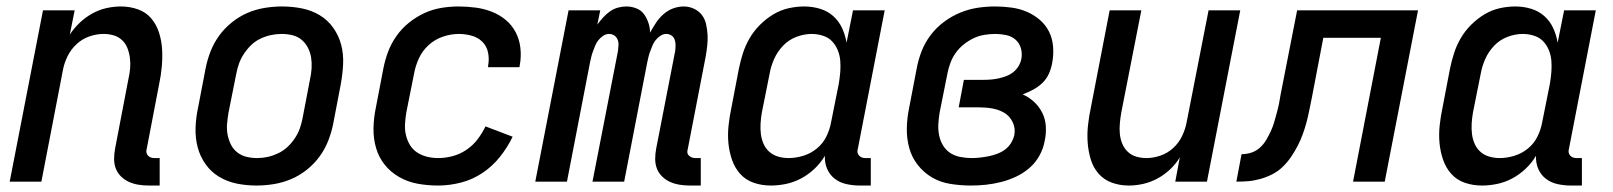

<svg xmlns="http://www.w3.org/2000/svg" viewBox="-20 -562 4990 594"><path d="M474 12H440Q424 12 408.5 9.5Q393 7 379.5 1Q366 -5 355 -15.5Q344 -26 338.5 -40Q333 -54 333 -70Q333 -86 336 -102L377 -316Q381 -333 382.5 -349.5Q384 -366 382 -382Q380 -398 374.5 -412.5Q369 -427 358 -437.5Q347 -448 332 -452.5Q317 -457 300 -457Q279 -457 257 -449.5Q235 -442 217.5 -426Q200 -410 189.5 -389Q179 -368 175 -347L108 0H10L113 -530H211L196 -455Q209 -475 227 -492Q245 -509 266 -520.5Q287 -532 309.5 -537Q332 -542 354 -542Q382 -542 407 -533Q432 -524 448 -505Q464 -486 472 -461Q480 -436 481.5 -409.5Q483 -383 480.5 -355.5Q478 -328 472 -300L434 -102Q432 -96 433 -90.5Q434 -85 437.5 -81Q441 -77 446 -75Q451 -73 457 -73H474Z M774 12Q742 12 712.5 6Q683 0 658 -15Q633 -30 616 -54Q599 -78 591.5 -106.5Q584 -135 585 -166.5Q586 -198 593 -230L616 -350Q621 -376 631 -402Q641 -428 657.5 -451Q674 -474 697 -492.5Q720 -511 745.5 -522Q771 -533 798.5 -537.5Q826 -542 852 -542Q884 -542 914 -536Q944 -530 969 -515Q994 -500 1011 -476Q1028 -452 1035.5 -423.5Q1043 -395 1041.5 -363.5Q1040 -332 1034 -300L1011 -180Q1006 -154 996 -128Q986 -102 969.5 -79Q953 -56 930 -37.5Q907 -19 881 -8Q855 3 827.5 7.5Q800 12 774 12ZM776 -73Q792 -73 808 -76.5Q824 -80 840 -87.5Q856 -95 869 -107Q882 -119 892 -134Q902 -149 907.5 -164.5Q913 -180 916 -196L939 -316Q943 -334 944 -351Q945 -368 942.5 -384Q940 -400 932.5 -414.5Q925 -429 913 -439Q901 -449 885 -453Q869 -457 851 -457Q835 -457 818.5 -453.5Q802 -450 786 -442.5Q770 -435 757.5 -423Q745 -411 735 -396Q725 -381 719.5 -365.5Q714 -350 711 -334L687 -214Q684 -196 682.5 -179Q681 -162 684 -146Q687 -130 694 -115.5Q701 -101 713.5 -91Q726 -81 742 -77Q758 -73 776 -73Z M1336 12Q1303 12 1272.5 6.5Q1242 1 1215.5 -14Q1189 -29 1170.5 -52Q1152 -75 1143.5 -104Q1135 -133 1135.5 -165Q1136 -197 1143 -230L1166 -350Q1171 -376 1180.5 -401.5Q1190 -427 1206.5 -450.5Q1223 -474 1245.5 -492Q1268 -510 1293 -521.5Q1318 -533 1345 -537.5Q1372 -542 1398 -542Q1425 -542 1451.5 -538.5Q1478 -535 1502 -525.5Q1526 -516 1545 -500Q1564 -484 1575.5 -462Q1587 -440 1590 -413.5Q1593 -387 1588 -360L1587 -354H1490V-358Q1494 -379 1490 -399Q1486 -419 1472.5 -432.5Q1459 -446 1439.5 -451.5Q1420 -457 1399 -457Q1375 -457 1350 -448.5Q1325 -440 1305.5 -422Q1286 -404 1275.5 -380.5Q1265 -357 1261 -334L1237 -214Q1234 -196 1233 -178Q1232 -160 1236 -143.5Q1240 -127 1248.5 -113Q1257 -99 1271 -90Q1285 -81 1301.5 -77Q1318 -73 1336 -73Q1358 -73 1380.5 -79Q1403 -85 1423 -98.5Q1443 -112 1457.5 -131Q1472 -150 1482 -171L1566 -139Q1550 -106 1526.5 -76.5Q1503 -47 1472 -26.5Q1441 -6 1405.5 3Q1370 12 1336 12Z M2148 12H2114Q2098 12 2082.5 9.5Q2067 7 2053.5 1Q2040 -5 2029 -15.5Q2018 -26 2012.5 -40Q2007 -54 2007 -70Q2007 -86 2010 -102L2069 -405Q2070 -414 2070 -423Q2070 -432 2067 -440Q2064 -448 2057 -452.5Q2050 -457 2041 -457Q2032 -457 2023.5 -451.5Q2015 -446 2008.5 -438Q2002 -430 1998.5 -421Q1995 -412 1991.5 -403Q1988 -394 1986 -385Q1984 -376 1982 -367L1911 0H1813L1892 -405Q1893 -414 1893.5 -423Q1894 -432 1890.5 -440Q1887 -448 1880 -452.5Q1873 -457 1864 -457Q1855 -457 1846.5 -451.5Q1838 -446 1831.5 -438Q1825 -430 1821.5 -421Q1818 -412 1814.5 -403Q1811 -394 1809 -385Q1807 -376 1805 -367L1734 0H1636L1739 -530H1837L1828 -486Q1836 -497 1846 -508Q1856 -519 1867.5 -527Q1879 -535 1892 -538.5Q1905 -542 1918 -542Q1934 -542 1949 -536Q1964 -530 1972.5 -518Q1981 -506 1986 -491.5Q1991 -477 1991 -461Q2000 -477 2009.5 -491.5Q2019 -506 2032.5 -518Q2046 -530 2062.5 -536Q2079 -542 2095 -542Q2112 -542 2127 -535Q2142 -528 2151.5 -515.5Q2161 -503 2164.5 -487Q2168 -471 2169 -454.5Q2170 -438 2168 -420.5Q2166 -403 2163 -386L2108 -102Q2106 -96 2106.5 -90.5Q2107 -85 2111 -81Q2115 -77 2120 -75Q2125 -73 2131 -73H2148Z M2365 12Q2337 12 2312 3.5Q2287 -5 2270 -24Q2253 -43 2244.5 -68Q2236 -93 2233.5 -119.5Q2231 -146 2234 -174Q2237 -202 2243 -230L2266 -350Q2271 -374 2278.5 -397.5Q2286 -421 2299 -443.5Q2312 -466 2331 -485Q2350 -504 2372.5 -517.5Q2395 -531 2419.5 -536.5Q2444 -542 2468 -542Q2493 -542 2516.5 -535Q2540 -528 2557.5 -512.5Q2575 -497 2585 -475.5Q2595 -454 2599 -430L2619 -530H2717L2634 -102Q2632 -96 2633 -90.5Q2634 -85 2637.5 -81Q2641 -77 2646 -75Q2651 -73 2657 -73H2674V12H2640Q2619 12 2598.5 7.5Q2578 3 2562.5 -9Q2547 -21 2539 -39.5Q2531 -58 2532 -80Q2519 -58 2500 -40Q2481 -22 2458.5 -10Q2436 2 2412 7Q2388 12 2365 12ZM2420 -73Q2442 -73 2465 -80Q2488 -87 2507 -102.5Q2526 -118 2536.5 -139.5Q2547 -161 2551 -183L2575 -303Q2578 -321 2579.5 -339Q2581 -357 2579.5 -374.5Q2578 -392 2571.5 -407.5Q2565 -423 2554 -434.5Q2543 -446 2526 -451.5Q2509 -457 2491 -457Q2468 -457 2444 -448Q2420 -439 2402.5 -420.5Q2385 -402 2375 -379.5Q2365 -357 2361 -334L2337 -214Q2334 -197 2333 -180Q2332 -163 2334 -147Q2336 -131 2342.5 -116.5Q2349 -102 2360.5 -92Q2372 -82 2387.5 -77.5Q2403 -73 2420 -73Z M2984 12Q2952 12 2920.5 7Q2889 2 2863.5 -13Q2838 -28 2819.5 -51.5Q2801 -75 2793 -104Q2785 -133 2785.5 -165Q2786 -197 2793 -230L2816 -350Q2821 -377 2831 -403Q2841 -429 2858.5 -452.5Q2876 -476 2900 -494Q2924 -512 2951 -523Q2978 -534 3005 -538Q3032 -542 3059 -542Q3084 -542 3109.5 -538.5Q3135 -535 3157 -525.5Q3179 -516 3197 -500.5Q3215 -485 3225.5 -464Q3236 -443 3238 -417.5Q3240 -392 3235 -366Q3232 -350 3225 -334Q3218 -318 3205 -305.5Q3192 -293 3176 -284.5Q3160 -276 3144 -270Q3164 -261 3179.5 -246.5Q3195 -232 3204.5 -213Q3214 -194 3215.5 -171.5Q3217 -149 3212 -126Q3208 -103 3196 -81Q3184 -59 3165 -42.5Q3146 -26 3123.5 -15.5Q3101 -5 3077.5 1Q3054 7 3030.5 9.5Q3007 12 2984 12ZM2986 -73Q2999 -73 3012 -74.5Q3025 -76 3038 -78.5Q3051 -81 3064.5 -86Q3078 -91 3089 -99Q3100 -107 3107.5 -119Q3115 -131 3118 -144Q3122 -165 3113 -184Q3104 -203 3087 -213Q3070 -223 3049.5 -226.5Q3029 -230 3007 -230H2946L2962 -315H3023Q3035 -315 3046.5 -316Q3058 -317 3069.5 -319.5Q3081 -322 3093 -326.5Q3105 -331 3115 -339Q3125 -347 3131.5 -358Q3138 -369 3140 -381Q3143 -398 3138 -414Q3133 -430 3121 -440Q3109 -450 3092.5 -453.5Q3076 -457 3059 -457Q3042 -457 3024.5 -454Q3007 -451 2991.5 -443.5Q2976 -436 2961.5 -424.5Q2947 -413 2936.5 -398Q2926 -383 2920 -366.5Q2914 -350 2911 -334L2887 -214Q2884 -196 2883 -178Q2882 -160 2885.5 -143Q2889 -126 2897.5 -112Q2906 -98 2919.5 -89Q2933 -80 2950.5 -76.5Q2968 -73 2986 -73Z M3472 12Q3444 12 3419.5 3Q3395 -6 3378.5 -25Q3362 -44 3354.5 -69Q3347 -94 3345 -120.5Q3343 -147 3346 -174.5Q3349 -202 3355 -230L3413 -530H3511L3449 -214Q3446 -197 3444.5 -180.5Q3443 -164 3444.5 -148Q3446 -132 3452 -117.5Q3458 -103 3469 -92.5Q3480 -82 3495 -77.5Q3510 -73 3527 -73Q3548 -73 3570 -80.5Q3592 -88 3609.5 -104Q3627 -120 3637 -141Q3647 -162 3651 -183L3719 -530H3817L3714 0H3616L3630 -75Q3618 -55 3600 -38Q3582 -21 3560.5 -9.5Q3539 2 3516.5 7Q3494 12 3472 12Z M4166 0 4252 -445H4074L4038 -257Q4034 -239 4030.5 -220.5Q4027 -202 4022 -183.5Q4017 -165 4010.5 -147Q4004 -129 3995 -111.5Q3986 -94 3974.5 -77Q3963 -60 3948.5 -46Q3934 -32 3916.5 -23Q3899 -14 3879.5 -8.5Q3860 -3 3842 -1.5Q3824 0 3805 0L3821 -85Q3836 -85 3850.5 -89.5Q3865 -94 3877 -104.5Q3889 -115 3897 -128.5Q3905 -142 3911.5 -156Q3918 -170 3922 -184Q3926 -198 3930 -212.5Q3934 -227 3937 -241.5Q3940 -256 3942 -270L3993 -530H4367L4264 0Z M4565 12Q4537 12 4512 3.5Q4487 -5 4470 -24Q4453 -43 4444.5 -68Q4436 -93 4433.5 -119.5Q4431 -146 4434 -174Q4437 -202 4443 -230L4466 -350Q4471 -374 4478.5 -397.5Q4486 -421 4499 -443.5Q4512 -466 4531 -485Q4550 -504 4572.5 -517.5Q4595 -531 4619.5 -536.5Q4644 -542 4668 -542Q4693 -542 4716.5 -535Q4740 -528 4757.5 -512.5Q4775 -497 4785 -475.5Q4795 -454 4799 -430L4819 -530H4917L4834 -102Q4832 -96 4833 -90.5Q4834 -85 4837.5 -81Q4841 -77 4846 -75Q4851 -73 4857 -73H4874V12H4840Q4819 12 4798.5 7.5Q4778 3 4762.5 -9Q4747 -21 4739 -39.5Q4731 -58 4732 -80Q4719 -58 4700 -40Q4681 -22 4658.5 -10Q4636 2 4612 7Q4588 12 4565 12ZM4620 -73Q4642 -73 4665 -80Q4688 -87 4707 -102.5Q4726 -118 4736.5 -139.5Q4747 -161 4751 -183L4775 -303Q4778 -321 4779.5 -339Q4781 -357 4779.5 -374.5Q4778 -392 4771.5 -407.5Q4765 -423 4754 -434.5Q4743 -446 4726 -451.5Q4709 -457 4691 -457Q4668 -457 4644 -448Q4620 -439 4602.5 -420.5Q4585 -402 4575 -379.5Q4565 -357 4561 -334L4537 -214Q4534 -197 4533 -180Q4532 -163 4534 -147Q4536 -131 4542.5 -116.5Q4549 -102 4560.5 -92Q4572 -82 4587.5 -77.5Q4603 -73 4620 -73Z"/></svg>

Font: Lode Dark
Style: Bold Italic
Weight: 700
Italic angle: -11°
Monospace: yes
Designer: Belleve Invis
Foundry: Belleve Invis
Version: Version 29.2.0; ttfautohint (v1.8.3)